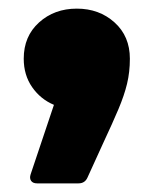

<svg xmlns="http://www.w3.org/2000/svg" viewBox="-20 -243 356 445"><path d="M66 182Q56 182 52 176Q48 170 51 161L105 0Q74 -13 54.5 -41Q35 -69 35 -107Q35 -159 70.5 -191Q106 -223 158 -223Q210 -223 245.5 -191Q281 -159 281 -107Q281 -76 274.5 -49Q268 -22 254.5 10Q241 42 219 89L183 168Q177 182 162 182Z"/></svg>

Font: LINE Seed Sans App Heavy
Style: Regular
Weight: 900
Designer: LINE VX Design & Dalton Maag Ltd & Sandoll Inc
Foundry: Dalton Maag Ltd
Version: Version 1.003